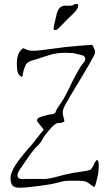

<svg xmlns="http://www.w3.org/2000/svg" viewBox="-20 -877 519 916"><path d="M256.8 -739.3Q251 -733.9 243.2 -733.9Q235.4 -733.9 235.4 -740.7Q237.3 -755.4 247.1 -795.4Q252.9 -827.1 264.6 -839.4Q275.4 -849.6 287.6 -849.9Q299.8 -850.1 305.7 -849.6Q311.5 -849.1 313.5 -849.6Q315.4 -850.1 319.3 -850.3Q323.2 -850.6 325.2 -851.3Q327.1 -852.1 330.1 -853.3Q333 -854.5 335 -857.4H352.5V-847.2Q352.5 -834 325.7 -808.3Q298.8 -782.7 256.8 -739.3ZM188.5 -258.8 156.2 -299.8 158.2 -308.6V-309.6Q162.1 -316.4 189.9 -324.2Q217.8 -332 226.6 -332Q245.1 -332 247.1 -348.6Q250 -356.4 270.5 -385.3Q291 -414.1 325.2 -488.3Q362.3 -559.6 374.5 -572.8Q386.7 -585.9 386.7 -593.8Q386.7 -601.6 384.8 -605Q382.8 -608.4 377.9 -610.8Q373 -613.3 369.6 -614.3Q366.2 -615.2 360.4 -616.2Q354.5 -617.2 340.8 -621.1Q329.1 -625 296.9 -625Q296.9 -625 288.1 -625Q249 -625 213.4 -613.8Q177.7 -602.5 168 -599.1Q158.2 -595.7 152.8 -594.2Q147.5 -592.8 139.6 -590.3Q131.8 -587.9 127.4 -586.4Q123 -585 118.7 -582.5Q114.3 -580.1 111.3 -577.6Q108.4 -575.2 106.4 -573.2V-572.3H105.5Q92.8 -547.9 89.8 -527.3V-526.4Q88.9 -513.7 83 -509.8L71.3 -519.5Q60.5 -531.2 60.5 -568.4V-576.2Q60.5 -619.1 83 -641.6Q86.9 -646.5 90.8 -646.5Q94.7 -646.5 106 -640.6Q117.2 -634.8 139.6 -634.8Q162.1 -634.8 230 -644.5Q297.9 -654.3 353.5 -658.2L419.9 -663.1Q422.9 -659.2 426.8 -651.4V-650.4Q433.6 -637.7 433.6 -628.9V-624Q427.7 -605.5 367.2 -505.4Q306.6 -405.3 293 -380.4Q279.3 -355.5 279.3 -341.8Q279.3 -328.1 283.2 -317.4Q287.1 -306.6 287.1 -296.9Q285.2 -295.9 278.3 -293Q271.5 -290 257.3 -290Q243.2 -290 216.8 -259.3Q190.4 -228.5 181.6 -210.9Q172.9 -193.4 158.2 -180.7Q143.6 -168 122.1 -137.2Q100.6 -106.4 82 -79.6Q63.5 -52.7 63.5 -43Q63.5 -33.2 66.9 -29.3Q70.3 -25.4 76.7 -23.9Q83 -22.5 87.9 -22.5Q92.8 -23.4 100.6 -23.4Q100.6 -23.4 111.3 -23.4H127.9Q127.9 -23.4 179.7 -23.4Q180.7 -23.4 181.6 -22.5Q212.9 -22.5 259.8 -36.1Q308.6 -49.8 355.5 -56.2Q402.3 -62.5 410.6 -67.4Q418.9 -72.3 428.2 -92.8Q437.5 -113.3 442.4 -113.3Q451.2 -113.3 451.2 -86.4Q451.2 -59.6 443.8 -26.9Q436.5 5.9 430.7 14.6Q425.8 14.6 412.1 3.4Q398.4 -7.8 387.2 -11.2Q376 -14.6 354.5 -14.6H310.5Q284.2 -14.6 257.3 -6.3Q230.5 2 166 10.3Q101.6 18.6 74.7 18.6Q47.9 18.6 39.1 7.3Q30.3 -3.9 30.3 -27.8Q30.3 -51.8 52.7 -87.9Q75.2 -124 133.8 -189.5Z"/></svg>

Font: Drukaatie burti
Style: Thin
Weight: 100
Version: Version 0.14